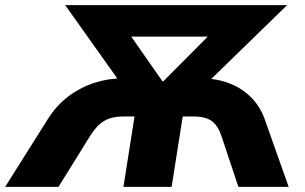

<svg xmlns="http://www.w3.org/2000/svg" viewBox="-58 -725 1184 745"><path d="M-38 0 129 -265Q162 -317 208 -351.5Q254 -386 308 -403.5Q362 -421 418 -421H444L426 -380L195 -705H1056L722 -380L706 -421H731Q790 -419 837.5 -399.5Q885 -380 919 -344.5Q953 -309 970 -260L1062 0H867L801 -198Q788 -237 764 -255Q740 -273 693 -273H651L608 0H421L464 -273H421Q374 -273 345 -255Q316 -237 292 -198L169 0ZM572 -410H576L787 -622L784 -583H414L424 -622Z"/></svg>

Font: Nunito Sans 10pt Black
Style: Italic
Weight: 900
Italic angle: -9°
Designer: Vernon Adams
Foundry: Vernon Adams
Version: Version 3.101;gftools[0.9.27]